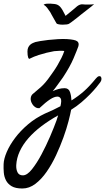

<svg xmlns="http://www.w3.org/2000/svg" viewBox="-149 -614 585 1069"><path d="M410.2 -157.2Q403.3 -147.5 388.2 -128.9Q373 -110.4 352.1 -88.9Q331.1 -67.4 304.2 -44.4Q277.3 -21.5 247.1 -2.9Q243.2 19.5 232.4 61Q221.7 102.5 204.1 151.4Q186.5 200.2 163.1 250.5Q139.6 300.8 110.8 342.3Q82 383.8 47.9 409.7Q13.7 435.5 -24.4 435.5Q-62.5 435.5 -84 422.9Q-105.5 410.2 -115.7 390.1Q-126 370.1 -127.9 346.2Q-129.9 322.3 -128.9 299.8Q-127.9 270.5 -111.3 231.9Q-94.7 193.4 -64.9 153.8Q-35.2 114.3 6.8 78.6Q48.8 43 100.6 18.6Q126 7.8 147.5 -2.4Q168.9 -12.7 187.5 -22.5Q195.3 -54.7 189 -65.4Q182.6 -76.2 170.9 -76.2Q153.3 -76.2 129.4 -60.5Q105.5 -44.9 70.3 -11.7Q60.5 -10.7 53.2 -14.2Q45.9 -17.6 41 -22.5Q35.2 -27.3 31.2 -34.2Q20.5 -50.8 22 -67.4Q23.4 -84 37.1 -93.8Q50.8 -104.5 77.6 -128.4Q104.5 -152.3 129.9 -189.5Q137.7 -200.2 148.9 -216.3Q160.2 -232.4 171.4 -251.5Q182.6 -270.5 192.9 -291Q203.1 -311.5 209 -330.1Q189.5 -333 152.3 -329.1Q132.8 -325.2 110.4 -320.3Q90.8 -315.4 65.9 -307.6Q41 -299.8 13.7 -286.1Q9.8 -288.1 7.8 -293.9Q5.9 -299.8 4.9 -307.6Q3.9 -316.4 3.9 -327.1Q3.9 -340.8 8.3 -350.1Q12.7 -359.4 19.5 -365.2Q26.4 -371.1 34.2 -374.5Q42 -377.9 47.9 -379.9Q54.7 -381.8 74.7 -385.3Q94.7 -388.7 120.1 -391.6Q145.5 -394.5 172.9 -396Q200.2 -397.5 222.7 -396.5Q268.6 -393.6 280.8 -384.3Q293 -375 287.1 -355.5Q280.3 -335.9 260.7 -289.6Q241.2 -243.2 201.2 -182.6Q184.6 -160.2 170.9 -140.6Q157.2 -121.1 144.5 -106.4Q161.1 -114.3 177.7 -118.7Q194.3 -123 210.9 -123Q233.4 -123 240.7 -101.6Q248 -80.1 249 -54.7Q288.1 -79.1 318.8 -106.4Q349.6 -133.8 384.8 -176.8Q393.6 -187.5 400.9 -189.5Q408.2 -191.4 412.1 -187Q416 -182.6 416 -174.3Q416 -166 410.2 -157.2ZM166 55.7Q168 47.9 170.4 41.5Q172.9 35.2 174.8 28.3Q124 56.6 82 88.4Q40 120.1 9.3 155.3Q-21.5 190.4 -39.1 228.5Q-56.6 266.6 -58.6 305.7Q-59.6 329.1 -51.3 345.7Q-43 362.3 -21.5 362.3Q2 362.3 28.8 328.6Q55.7 294.9 81.5 246.6Q107.4 198.2 129.9 146Q152.3 93.8 166 55.7ZM130.9 -545.9Q121.1 -560.5 113.3 -570.8Q105.5 -581.1 93.8 -587.9Q100.6 -592.8 110.8 -593.3Q121.1 -593.8 130.9 -593.8Q141.6 -592.8 154.3 -591.8Q172.9 -589.8 185.1 -577.1Q197.3 -564.5 214.8 -528.3Q214.8 -527.3 215.3 -526.9Q215.8 -526.4 215.8 -525.4Q252 -554.7 265.1 -565.9Q278.3 -577.1 280.3 -579.1Q296.9 -591.8 312.5 -589.8Q328.1 -587.9 341.8 -588.9H353.5Q358.4 -588.9 364.3 -589.4Q370.1 -589.8 375 -590.8Q370.1 -585.9 358.4 -576.7Q346.7 -567.4 334 -557.6Q319.3 -546.9 302.7 -533.2Q296.9 -528.3 287.1 -520.5Q277.3 -512.7 267.1 -504.9Q256.8 -497.1 248.5 -490.7Q240.2 -484.4 236.3 -482.4Q233.4 -479.5 222.7 -478Q211.9 -476.6 200.2 -476.6Q188.5 -476.6 178.2 -478.5Q168 -480.5 166 -483.4Q164.1 -486.3 159.2 -495.1Q154.3 -503.9 148.4 -514.2Q142.6 -524.4 137.7 -533.2Q132.8 -542 130.9 -545.9Z"/></svg>

Font: Satisfy
Style: Regular
Weight: 400
Designer: Font Diner, Inc
Foundry: Font Diner, Inc
Version: Version 1.000